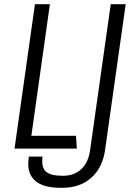

<svg xmlns="http://www.w3.org/2000/svg" viewBox="-20 -706 640 912"><path d="M267 186Q184 186 146.5 152Q109 118 115 57L117 38H182L181 51Q178 93 200.5 111Q223 129 279 129Q332 129 366 97.5Q400 66 408 7L506 -686H577L479 7Q467 91 413.5 138.5Q360 186 277 186ZM49 0 146 -686H217L129 -61H341L345 0Z"/></svg>

Font: Chivo Mono Medium ExtraLight
Style: Italic
Weight: 250
Italic angle: -8.05°
Monospace: yes
Version: Version 1.008